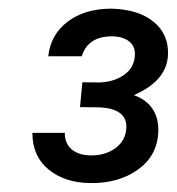

<svg xmlns="http://www.w3.org/2000/svg" viewBox="-20 -737 402 437"><path d="M167.5 -549.8 205.6 -549.3Q237.8 -550.3 260.5 -565.2Q283.2 -580.1 286.6 -606.4Q289.6 -630.4 274.4 -642.3Q259.3 -654.3 234.9 -654.3Q180.2 -654.3 166 -608.9H89.8Q95.2 -658.2 134 -687.7Q172.9 -717.3 233.9 -717.3Q295.4 -715.8 330.1 -687Q364.7 -658.2 362.3 -610.8Q358.9 -552.7 284.7 -520.5Q342.3 -499.5 340.3 -436.5Q337.9 -382.3 293.7 -350.8Q249.5 -319.3 184.6 -320.3Q126.5 -321.3 90.1 -351.6Q53.7 -381.8 53.7 -434.6H127.4Q127.4 -410.2 143.6 -396.7Q159.7 -383.3 188 -383.3Q219.2 -383.3 241.5 -398.9Q263.7 -414.6 267.1 -440.4Q273.4 -490.2 204.6 -492.7L162.1 -493.2Z"/></svg>

Font: TypoPRO Roboto
Style: Italic
Weight: 400
Italic angle: -12°
Designer: Google
Version: Version 2.136; 2016